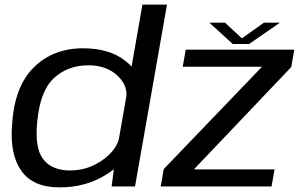

<svg xmlns="http://www.w3.org/2000/svg" viewBox="-20 -805 1302 829"><path d="M462 0H563L701 -785H595L475 -101ZM236.5 4Q349.5 4 435.2 -49Q521 -102 530.5 -154L495 -213Q485 -158 422.2 -113.5Q359.5 -69 282 -69Q205 -69 167.2 -116.8Q129.5 -164.5 140.5 -277.5Q153 -413 213 -468Q273 -523 362 -523Q439.5 -523 486.8 -478.8Q534 -434.5 524.5 -380L579.5 -438Q589 -489.5 520.2 -543Q451.5 -596.5 339 -596.5Q209 -596.5 125.5 -513.8Q42 -431 32 -265.5Q22 -137 72.8 -66.5Q123.5 4 236.5 4ZM674 0H1152.5L1165.5 -73.5H818L818.5 -75L1237.5 -515.5L1250.5 -590.5H782L769 -517H1111.5L1111 -516.5L687 -75ZM985 -615H1055.5L1188.5 -707H1119.5L1024.5 -639.5L951.5 -707H884Z"/></svg>

Font: Anybody SemiExpanded
Style: Italic
Weight: 400
Width: 6
Italic angle: -10°
Version: Version 1.113;gftools[0.9.25]